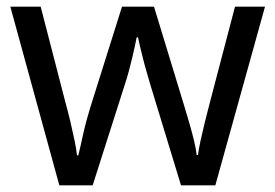

<svg xmlns="http://www.w3.org/2000/svg" viewBox="-20 -557 826 576"><path d="M431 -303Q425 -324 419 -344.5Q413 -365 408.5 -383.5Q404 -402 400 -418Q396 -434 394 -445H390Q388 -434 384.5 -418Q381 -402 376.5 -383Q372 -364 366.5 -343.5Q361 -323 354 -302L258 -1H158L11 -537H102L176 -251Q184 -222 191 -192.5Q198 -163 203.5 -136.5Q209 -110 211 -91H215Q218 -103 222 -121Q226 -139 230.5 -159Q235 -179 240.5 -199Q246 -219 251 -235L346 -537H442L534 -235Q541 -212 548.5 -186Q556 -160 562 -135.5Q568 -111 570 -92H574Q576 -109 581.5 -134.5Q587 -160 594.5 -190.5Q602 -221 610 -251L685 -537H775L626 -1H523Z"/></svg>

Font: lbangla85
Style: Book
Weight: 400
Designer: Jelle Bosma - Monotype Design Team
Foundry: Monotype Imaging Inc.
Version: Version 2.003